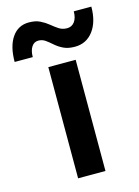

<svg xmlns="http://www.w3.org/2000/svg" viewBox="-197 -772 604 834"><g transform="rotate(-15 105.0 -355.0)"><path d="M16.5 -709.5Q46.5 -709.5 67 -699.2Q87.5 -689 103.5 -675.8Q119.5 -662.5 135.2 -652.2Q151 -642 171.5 -642Q193 -642 205.5 -659Q218 -676 218 -705.5H297Q297 -637 266 -596.2Q235 -555.5 183.5 -555.5Q153 -555.5 132.5 -565.5Q112 -575.5 96.8 -589Q81.5 -602.5 67.5 -612.5Q53.5 -622.5 36 -622.5Q16.5 -622.5 5.5 -605.2Q-5.5 -588 -5.5 -559.5H-87Q-87 -629.5 -59.5 -669.5Q-32 -709.5 16.5 -709.5ZM48.5 -500H171.5V0H48.5Z"/></g></svg>

Font: Overused Grotesk SemiBold
Style: Regular
Weight: 610
Version: Version 0.004